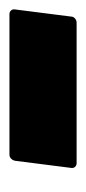

<svg xmlns="http://www.w3.org/2000/svg" viewBox="92 -493 182 406"><g transform="rotate(-90 183.0 -290.0)"><path d="M31 -231 46 -349Q47 -354 50.5 -357.5Q54 -361 59 -361H356Q361 -361 364 -357.5Q367 -354 366 -349L351 -231Q351 -226 347 -222.5Q343 -219 338 -219H41Q36 -219 33 -222.5Q30 -226 31 -231Z"/></g></svg>

Font: Barlow Semi Condensed ExtraBold
Style: Italic
Weight: 800
Width: 4
Italic angle: -7°
Designer: Jeremy Tribby
Foundry: Tribby Type
Version: Version 1.408